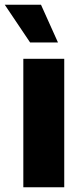

<svg xmlns="http://www.w3.org/2000/svg" viewBox="-44 -795 348 815"><path d="M55 0V-545.5H228.7V0ZM202.1 -614.7H83.8L-23.8 -774.9H130Z"/></svg>

Font: Inter UI Extra Bold
Style: Regular
Weight: 800
Designer: Rasmus Andersson
Foundry: rsms
Version: 3.2;8d6f07862